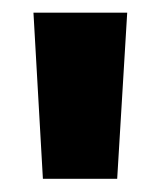

<svg xmlns="http://www.w3.org/2000/svg" viewBox="-20 -680 250 299"><path d="M162.5 -401.6H46.8L32.1 -660.3H178.1Z"/></svg>

Font: Anek Bangla Medium
Style: Regular
Weight: 500
Designer: Sulekha Rajkumar (Bangla), Yesha Goshar (Latin)
Foundry: Ek Type
Version: Version 1.003